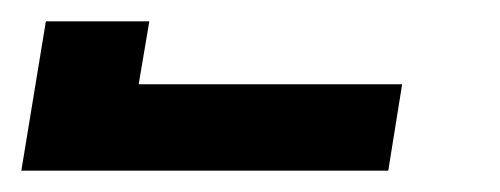

<svg xmlns="http://www.w3.org/2000/svg" viewBox="-449 -760 469 180"><path d="M-429 -600 -406 -740H-309L-319 -681H-72L-85 -600Z"/></svg>

Font: Iosevka Extrabold Extended
Style: Italic
Weight: 800
Width: 7
Italic angle: -9°
Monospace: yes
Designer: Belleve Invis
Foundry: Belleve Invis
Version: Version 32.5.0; ttfautohint (v1.8.4)